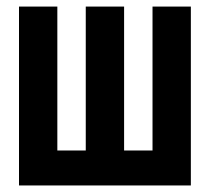

<svg xmlns="http://www.w3.org/2000/svg" viewBox="-20 -567 642 587"><path d="M38.1 -546.9H155.3V-106.9H242.2V-546.9H359.4V-106.9H446.3V-546.9H563.5V0H38.1Z"/></svg>

Font: Hack
Style: Bold
Weight: 700
Monospace: yes
Designer: Christopher Simpkins
Foundry: Christopher Simpkins
Version: Version 2.017